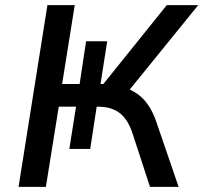

<svg xmlns="http://www.w3.org/2000/svg" viewBox="-20 -725 789 745"><path d="M52 0 164 -705H270L221 -399H289L314 -565H396L370 -399H381L627 -705H749L470 -361L431 -390Q471 -386 501 -368.5Q531 -351 552.5 -321Q574 -291 588 -248L673 0H562L495 -205Q477 -261 445 -286Q413 -311 360 -311H333L357 -323L330 -147H249L275 -311H208L158 0Z"/></svg>

Font: Nunito Sans 10pt SemiBold
Style: Italic
Weight: 600
Italic angle: -9°
Designer: Vernon Adams
Foundry: Vernon Adams
Version: Version 3.101;gftools[0.9.27]